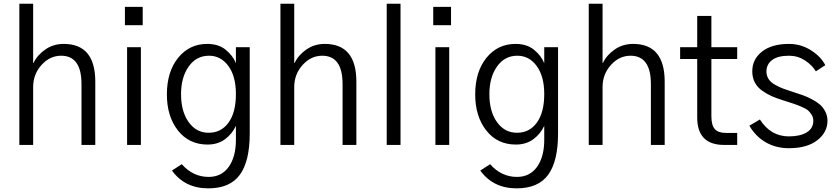

<svg xmlns="http://www.w3.org/2000/svg" viewBox="-20 -779 4502 1032"><path d="M84 0V-758.8H158.2V-440.4H160.2Q179.7 -482.4 223.1 -512.7Q266.6 -543 322.3 -543Q492.2 -543 492.2 -339.8V0H418V-327.1Q418 -479.5 308.6 -479.5Q248 -479.5 203.1 -429.7Q158.2 -379.9 158.2 -311.5V0Z M651.4 -643.6V-742.2H747.1V-643.6ZM663.1 0V-525.4H737.3V0Z M953.1 -272.5Q953.1 -179.7 994.1 -122.6Q1035.2 -65.4 1101.6 -65.4Q1168.9 -65.4 1208.5 -120.1Q1248 -174.8 1248 -273.4Q1248 -369.1 1207.5 -424.3Q1167 -479.5 1103.5 -479.5Q1035.2 -479.5 994.1 -421.4Q953.1 -363.3 953.1 -272.5ZM877 -271.5Q877 -393.6 937.5 -468.3Q998 -543 1093.8 -543Q1154.3 -543 1192.9 -511.7Q1231.4 -480.5 1248 -439.5V-525.4H1322.3V-61.5Q1322.3 87.9 1269 160.6Q1215.8 233.4 1099.6 233.4Q973.6 233.4 904.3 137.7L957 103.5Q1017.6 171.9 1101.6 171.9Q1170.9 171.9 1209.5 117.7Q1248 63.5 1248 -27.3V-102.5Q1227.5 -58.6 1189 -30.3Q1150.4 -2 1095.7 -2Q996.1 -2 936.5 -77.6Q877 -153.3 877 -271.5Z M1487.3 0V-758.8H1561.5V-440.4H1563.5Q1583 -482.4 1626.5 -512.7Q1669.9 -543 1725.6 -543Q1895.5 -543 1895.5 -339.8V0H1821.3V-327.1Q1821.3 -479.5 1711.9 -479.5Q1651.4 -479.5 1606.4 -429.7Q1561.5 -379.9 1561.5 -311.5V0Z M2058.6 0V-758.8H2132.8V0Z M2308.6 -643.6V-742.2H2404.3V-643.6ZM2320.3 0V-525.4H2394.5V0Z M2610.4 -272.5Q2610.4 -179.7 2651.4 -122.6Q2692.4 -65.4 2758.8 -65.4Q2826.2 -65.4 2865.7 -120.1Q2905.3 -174.8 2905.3 -273.4Q2905.3 -369.1 2864.7 -424.3Q2824.2 -479.5 2760.7 -479.5Q2692.4 -479.5 2651.4 -421.4Q2610.4 -363.3 2610.4 -272.5ZM2534.2 -271.5Q2534.2 -393.6 2594.7 -468.3Q2655.3 -543 2751 -543Q2811.5 -543 2850.1 -511.7Q2888.7 -480.5 2905.3 -439.5V-525.4H2979.5V-61.5Q2979.5 87.9 2926.3 160.6Q2873 233.4 2756.8 233.4Q2630.9 233.4 2561.5 137.7L2614.3 103.5Q2674.8 171.9 2758.8 171.9Q2828.1 171.9 2866.7 117.7Q2905.3 63.5 2905.3 -27.3V-102.5Q2884.8 -58.6 2846.2 -30.3Q2807.6 -2 2752.9 -2Q2653.3 -2 2593.8 -77.6Q2534.2 -153.3 2534.2 -271.5Z M3144.5 0V-758.8H3218.8V-440.4H3220.7Q3240.2 -482.4 3283.7 -512.7Q3327.1 -543 3382.8 -543Q3552.7 -543 3552.7 -339.8V0H3478.5V-327.1Q3478.5 -479.5 3369.1 -479.5Q3308.6 -479.5 3263.7 -429.7Q3218.8 -379.9 3218.8 -311.5V0Z M3635.7 -461.9V-525.4H3727.5V-693.4H3803.7V-525.4H3942.4V-461.9H3803.7V-154.3Q3803.7 -105.5 3822.3 -85Q3840.8 -64.5 3881.8 -64.5H3942.4V0H3872.1Q3727.5 0 3727.5 -147.5V-461.9Z M4007.8 -103.5 4064.5 -136.7Q4122.1 -45.9 4220.7 -45.9Q4280.3 -45.9 4315.9 -67.4Q4351.6 -88.9 4351.6 -129.9Q4351.6 -147.5 4342.8 -161.6Q4334 -175.8 4323.7 -185.1Q4313.5 -194.3 4287.1 -205.6Q4260.7 -216.8 4243.7 -222.2Q4226.6 -227.5 4187.5 -240.2Q4153.3 -251 4128.9 -261.7Q4104.5 -272.5 4078.1 -290.5Q4051.8 -308.6 4037.6 -335Q4023.4 -361.3 4023.4 -395.5Q4023.4 -460.9 4076.2 -502Q4128.9 -543 4220.7 -543Q4285.2 -543 4338.9 -508.8Q4392.6 -474.6 4416 -428.7L4365.2 -395.5Q4344.7 -429.7 4306.2 -454.6Q4267.6 -479.5 4220.7 -479.5Q4161.1 -479.5 4130.4 -456.5Q4099.6 -433.6 4099.6 -394.5Q4099.6 -372.1 4111.3 -354Q4123 -335.9 4147 -322.8Q4170.9 -309.6 4190.9 -302.2Q4210.9 -294.9 4244.1 -284.2Q4272.5 -275.4 4294.4 -267.6Q4316.4 -259.8 4342.8 -246.1Q4369.1 -232.4 4386.7 -217.3Q4404.3 -202.1 4416 -179.2Q4427.7 -156.2 4427.7 -129.9Q4427.7 -67.4 4372.6 -24.9Q4317.4 17.6 4220.7 17.6Q4150.4 17.6 4095.7 -14.2Q4041 -45.9 4007.8 -103.5Z"/></svg>

Font: Gothic A1
Style: Regular
Weight: 400
Designer: HanYang I&C Co.,Ltd.
Foundry: HanYang I&C Co.,Ltd.
Version: Version 2.50